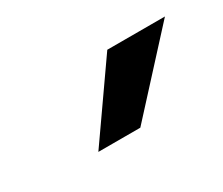

<svg xmlns="http://www.w3.org/2000/svg" viewBox="-43 -828 369 317"><g transform="rotate(-30 141.5 -669.5)"><path d="M76.2 -600.6 173.3 -739.3H283.2L156.2 -600.6Z"/></g></svg>

Font: Inter Display Medium
Style: Italic
Weight: 500
Italic angle: -9.39999°
Designer: Rasmus Andersson
Foundry: rsms
Version: Version 4.000;git-a52131595